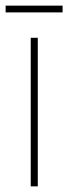

<svg xmlns="http://www.w3.org/2000/svg" viewBox="-38 -661 242 681"><path d="M96 0H71V-527H96ZM184 -641V-617H-18V-641Z"/></svg>

Font: Noto Sans Gujarati UI ExtraCondensed Thin
Style: Regular
Weight: 100
Width: 2
Designer: Jelle Bosma - Monotype Design Team, Universal Thirst
Foundry: Monotype Imaging Inc.
Version: Version 2.106; ttfautohint (v1.8.4.7-5d5b)